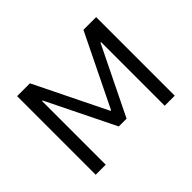

<svg xmlns="http://www.w3.org/2000/svg" viewBox="-140 -961 1218 1218"><g transform="rotate(-45 468.5 -352.5)"><path d="M114 0V-705H229L467 -220H472L709 -705H823V0H733V-571H728L504 -113H434L209 -571H204V0Z"/></g></svg>

Font: Nunito Sans 6pt
Style: Regular
Weight: 400
Version: Version 3.101;gftools[0.9.27]